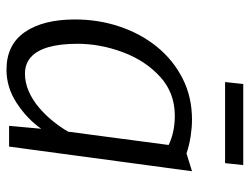

<svg xmlns="http://www.w3.org/2000/svg" viewBox="-109 -653 770 592"><g transform="rotate(90 276.0 -357.0)"><path d="M195 8Q118 8 79 -48.5Q40 -105 40 -203Q40 -275.5 61.8 -340.5Q83.5 -405.5 124.2 -455.8Q165 -506 222 -535Q279 -564 349 -564Q372.5 -564 400.5 -559.8Q428.5 -555.5 453 -547L508 -564L432 0H368L377 -99Q346.5 -55.5 298.2 -23.8Q250 8 195 8ZM207 -49Q235 -49 261.2 -60.5Q287.5 -72 310.8 -91.5Q334 -111 353 -134.5Q372 -158 386 -182L427 -492Q387.5 -511 337 -511Q266.5 -511 217 -466Q167 -420.5 141 -350.8Q115 -281 115 -211Q115 -157 125.5 -121Q136 -85 156.5 -67Q177 -49 207 -49ZM233 -666 239 -722H489L483 -666Z"/></g></svg>

Font: Koeln Type Sans Light
Style: Italic
Weight: 300
Italic angle: -7.5°
Designer: Eben Sorkin
Foundry: Eben Sorkin
Version: Version 2.001